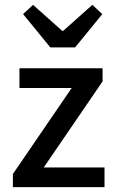

<svg xmlns="http://www.w3.org/2000/svg" viewBox="-20 -770 475 790"><path d="M33 0V-54L275 -408H60V-489H402V-435L160 -81H410V0ZM187 -575 75 -712 116 -750 236 -643H240L360 -750L401 -712L289 -575Z"/></svg>

Font: Assistant SemiBold
Style: Regular
Weight: 600
Designer: Hebrew By Ben Nathan, Latin by Paul Hunt
Version: Version 3.000